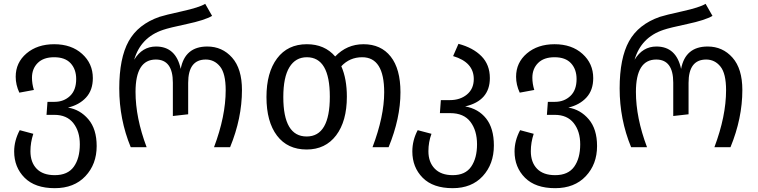

<svg xmlns="http://www.w3.org/2000/svg" viewBox="-20 -769 3962 1003"><path d="M335 -207Q398 -197 441.5 -146Q485 -95 485 -6Q485 89 426 151.5Q367 214 266 214Q163 214 108.5 159.5Q54 105 54 22Q54 -34 83 -89L154 -70Q139 -25 139 21Q139 79 171.5 112.5Q204 146 266 146Q334 146 365.5 102Q397 58 397 -15Q397 -83 363 -126Q329 -169 264 -169H223L228 -237H265Q313 -237 345.5 -267.5Q378 -298 378 -356Q378 -407 349 -438.5Q320 -470 263 -470Q207 -470 177 -440Q147 -410 147 -363Q147 -332 157 -299L81 -285Q62 -326 62 -368Q62 -442 118.5 -490Q175 -538 263 -538Q353 -538 409 -487.5Q465 -437 465 -361Q465 -298 429.5 -259.5Q394 -221 335 -207Z M663 0Q603 -145 603 -307Q603 -465 652 -553.5Q701 -642 813 -681Q840 -690 930.5 -710Q1021 -730 1052 -749L1088 -686Q1048 -663 956 -643.5Q864 -624 832 -613Q715 -574 681 -457Q723 -526 795 -526Q899 -526 924 -409Q946 -526 1063 -526Q1141 -526 1192.5 -468Q1244 -410 1244 -299Q1244 -151 1182 0H1098Q1159 -162 1159 -298Q1159 -385 1129.5 -421.5Q1100 -458 1055 -458Q963 -458 963 -336V-172L883 -163V-337Q883 -458 794 -458Q688 -458 688 -289Q688 -154 746 0Z M1879 -538Q1970 -538 2021 -473.5Q2072 -409 2072 -287Q2072 -151 2010 0H1926Q1987 -161 1987 -287Q1987 -470 1872 -470Q1807 -470 1763 -423Q1792 -357 1792 -264Q1792 -136 1736 -62Q1680 12 1582 12Q1482 12 1427 -60.5Q1372 -133 1372 -262Q1372 -390 1427.5 -464Q1483 -538 1583 -538Q1676 -538 1731 -474Q1792 -538 1879 -538ZM1582 -56Q1703 -56 1703 -264Q1703 -470 1583 -470Q1524 -470 1492 -418Q1460 -366 1460 -262Q1460 -56 1582 -56Z M2410 -213Q2479 -201 2519.5 -150Q2560 -99 2560 -9Q2560 88 2502 151Q2444 214 2345 214Q2242 214 2188 159.5Q2134 105 2134 22Q2134 -36 2162 -89L2234 -70Q2218 -27 2218 21Q2218 78 2251 112Q2284 146 2345 146Q2411 146 2441.5 101.5Q2472 57 2472 -15Q2472 -87 2437.5 -132.5Q2403 -178 2332 -178H2278L2283 -246H2330Q2384 -246 2419.5 -275.5Q2455 -305 2455 -356Q2455 -444 2347 -476L2375 -540Q2451 -520 2495 -475.5Q2539 -431 2539 -361Q2539 -243 2410 -213Z M2949 -207Q3012 -197 3055.5 -146Q3099 -95 3099 -6Q3099 89 3040 151.5Q2981 214 2880 214Q2777 214 2722.5 159.5Q2668 105 2668 22Q2668 -34 2697 -89L2768 -70Q2753 -25 2753 21Q2753 79 2785.5 112.5Q2818 146 2880 146Q2948 146 2979.5 102Q3011 58 3011 -15Q3011 -83 2977 -126Q2943 -169 2878 -169H2837L2842 -237H2879Q2927 -237 2959.5 -267.5Q2992 -298 2992 -356Q2992 -407 2963 -438.5Q2934 -470 2877 -470Q2821 -470 2791 -440Q2761 -410 2761 -363Q2761 -332 2771 -299L2695 -285Q2676 -326 2676 -368Q2676 -442 2732.5 -490Q2789 -538 2877 -538Q2967 -538 3023 -487.5Q3079 -437 3079 -361Q3079 -298 3043.5 -259.5Q3008 -221 2949 -207Z M3277 0Q3217 -145 3217 -307Q3217 -465 3266 -553.5Q3315 -642 3427 -681Q3454 -690 3544.5 -710Q3635 -730 3666 -749L3702 -686Q3662 -663 3570 -643.5Q3478 -624 3446 -613Q3329 -574 3295 -457Q3337 -526 3409 -526Q3513 -526 3538 -409Q3560 -526 3677 -526Q3755 -526 3806.5 -468Q3858 -410 3858 -299Q3858 -151 3796 0H3712Q3773 -162 3773 -298Q3773 -385 3743.5 -421.5Q3714 -458 3669 -458Q3577 -458 3577 -336V-172L3497 -163V-337Q3497 -458 3408 -458Q3302 -458 3302 -289Q3302 -154 3360 0Z"/></svg>

Font: FiraGO Book
Style: Regular
Weight: 350
Designer: bBox Type
Foundry: bBox Type GmbH
Version: Version 1.001;PS 001.001;hotconv 1.0.88;makeotf.lib2.5.64775